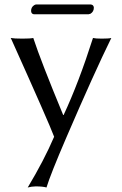

<svg xmlns="http://www.w3.org/2000/svg" viewBox="-20 -602 546 859"><path d="M376 -538.1H131.8Q119.6 -539.6 119.1 -553.2Q119.1 -570.3 133.3 -579.1Q137.7 -581.5 141.1 -582H386.2Q398.9 -580.6 399.9 -567.9Q399.9 -549.8 384.8 -540.5Q379.9 -538.6 376 -538.1ZM27.8 -432.1Q42.5 -429.2 80.1 -429.2Q116.2 -429.2 128.9 -432.1Q162.6 -329.1 262.7 -87.4H264.6Q332 -231.4 396 -432.1Q406.7 -429.2 435.1 -429.2Q467.8 -429.2 478 -432.1Q401.9 -277.3 276.4 14.2Q205.6 178.7 188 236.8Q171.4 231.9 139.2 231.9Q120.6 232.4 104 236.8Q176.8 115.7 222.2 9.8Q199.7 -50.8 30.8 -426.3Q28.8 -429.7 27.8 -432.1Z"/></svg>

Font: Linux Biolinum O
Style: Regular
Weight: 400
Designer: Philipp H. Poll
Foundry: Philipp H. Poll
Version: Version 1.0.4